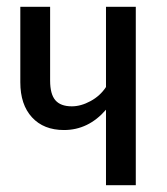

<svg xmlns="http://www.w3.org/2000/svg" viewBox="-20 -547 494 567"><path d="M381 -527V0H293V-223Q241 -163 169 -163Q109 -163 74.5 -200.5Q40 -238 40 -304V-527H128V-309Q128 -269 143.5 -251Q159 -233 192 -233Q219 -233 247.5 -248.5Q276 -264 293 -290V-527Z"/></svg>

Font: Fira Sans Extra Condensed
Style: Regular
Weight: 400
Width: 1
Designer: Carrois Corporate & Edenspiekermann AG
Foundry: Carrois Corporate GbR & Edenspiekermann AG
Version: Version 4.203